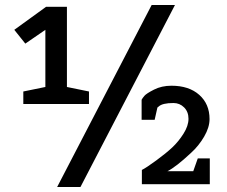

<svg xmlns="http://www.w3.org/2000/svg" viewBox="-20 -735 906 766"><path d="M301 11H208L585 -715H678ZM335 -320H73V-370L161 -388V-616L81 -561L37 -616L164 -708H247V-388L335 -370ZM817 0H546V-57Q564 -66 603.5 -95Q643 -124 667.5 -147Q692 -170 712 -201.5Q732 -233 732 -261Q732 -289 714.5 -306.5Q697 -324 672 -324Q628 -324 613 -310L608 -306L597 -257H545V-337Q548 -343 556 -352.5Q564 -362 594.5 -377.5Q625 -393 664 -393Q734 -393 775 -356.5Q816 -320 816 -260Q816 -227 794.5 -190Q773 -153 742 -125Q681 -68 648 -52H751L769 -103H817Z"/></svg>

Font: Belgrano
Style: Regular
Weight: 400
Designer: Daniel Hernandez
Foundry: Daniel Hernndez
Version: Version 1.003